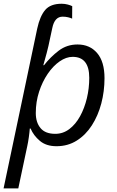

<svg xmlns="http://www.w3.org/2000/svg" viewBox="-41 -786 639 1045"><path d="M-21.5 239.3 161.6 -630.4Q176.3 -698.2 205.1 -731.9Q233.9 -765.6 294.4 -765.6Q312 -765.6 328.1 -761.2Q344.2 -756.8 352.1 -752.4L351.6 -684.6Q343.8 -688.5 329.8 -691.9Q315.9 -695.3 299.8 -695.3Q256.3 -695.3 243.7 -633.8L231.4 -576.7Q223.1 -534.7 213.1 -497.3Q203.1 -460 194.8 -431.2H198.7Q233.9 -476.1 278.3 -510Q322.8 -543.9 380.9 -543.9Q447.8 -543.9 487.8 -497.1Q527.8 -450.2 527.8 -360.4Q527.8 -289.1 510.3 -222.7Q492.7 -156.2 459 -103.8Q425.3 -51.3 376.7 -20.8Q328.1 9.8 266.6 9.8Q210.4 9.8 176 -19.3Q141.6 -48.3 125.5 -86.4H121.1Q120.1 -69.3 116 -39.8Q111.8 -10.3 107.4 9.3L58.6 239.3ZM259.8 -57.6Q302.2 -57.6 336.4 -83.5Q370.6 -109.4 394.8 -153.3Q418.9 -197.3 431.9 -251.5Q444.8 -305.7 444.8 -362.3Q444.8 -476.6 354.5 -476.6Q319.3 -476.6 283.7 -451.9Q248 -427.2 218.8 -384.3Q189.5 -341.3 171.6 -286.4Q153.8 -231.4 153.8 -170.9Q153.8 -119.6 179.7 -88.6Q205.6 -57.6 259.8 -57.6Z"/></svg>

Font: Open Sans
Style: Italic
Weight: 400
Italic angle: -12°
Designer: Monotype Design Team
Foundry: Monotype Imaging Inc.
Version: Version 3.000; ttfautohint (v1.8.4)